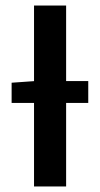

<svg xmlns="http://www.w3.org/2000/svg" viewBox="-20 -674 362 694"><path d="M22 -302V-375L107 -381H299V-302ZM103 0V-654H219V0Z"/></svg>

Font: Mada SemiBold
Style: Regular
Weight: 600
Designer: Khaled Hosny
Version: Version 1.5